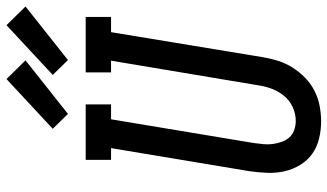

<svg xmlns="http://www.w3.org/2000/svg" viewBox="-234 -792 1033 606"><g transform="rotate(-90 283.0 -488.5)"><path d="M203 8Q176 8 149 1.5Q122 -5 101 -20Q80 -35 66 -58Q52 -81 46 -107Q40 -133 41 -161Q42 -189 46 -217L119 -655H82V-735H257V-655H210L135 -204Q133 -189 131.5 -174Q130 -159 132 -144.5Q134 -130 139 -116Q144 -102 153 -92Q162 -82 176 -77Q190 -72 205 -72Q227 -72 248 -81.5Q269 -91 283.5 -108.5Q298 -126 306 -147Q314 -168 317 -189L395 -655H358V-735H533V-655H485L406 -176Q402 -152 394.5 -128Q387 -104 373.5 -82.5Q360 -61 341 -42.5Q322 -24 299 -12.5Q276 -1 251.5 3.5Q227 8 203 8ZM397 -791 350 -839 507 -985 566 -925ZM227 -791 180 -839 337 -985 396 -925Z"/></g></svg>

Font: Iosevka Curly Slab MdObl
Style: Regular
Weight: 500
Italic angle: -9°
Monospace: yes
Designer: Belleve Invis
Foundry: Belleve Invis
Version: Version 11.0.0; ttfautohint (v1.8.3)